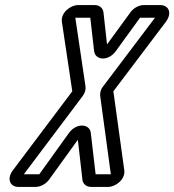

<svg xmlns="http://www.w3.org/2000/svg" viewBox="-20 -712 687 757"><path d="M358 -25H357L338 -188C334 -224 282 -229 252 -188L135 -25H134H74L305 -332C315 -345 319 -359 317 -372L277 -642H335H336L351 -511C355 -474 407 -469 437 -511L532 -642H533H591L387 -372C376 -359 374 -344 375 -334L417 -25ZM340 25H406C436 25 475 -5 470 -41L427 -352L634 -626C660 -661 645 -692 612 -692H547C527 -692 506 -680 494 -663L402 -537L388 -663C386 -680 373 -692 353 -692H288C258 -692 219 -662 224 -626L265 -352L31 -41C5 -6 20 25 53 25H120C140 25 161 13 173 -3L287 -161L305 -3C307 13 320 25 340 25Z"/></svg>

Font: DIN Rundschrift
Style: MittelKontKu
Weight: 400
Version: Version 1.027